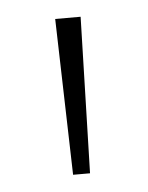

<svg xmlns="http://www.w3.org/2000/svg" viewBox="-33 -743 243 316"><g transform="rotate(-5 89.0 -585.0)"><path d="M111 -714H69L76 -456H104Z"/></g></svg>

Font: Noto Sans Myanmar SemiCondensed ExtraLight
Style: Regular
Weight: 200
Width: 4
Designer: Monotype Design Team
Foundry: Monotype Imaging Inc.
Version: Version 2.107